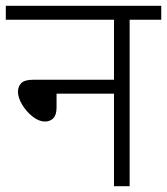

<svg xmlns="http://www.w3.org/2000/svg" viewBox="-20 -642 576 662"><path d="M0 -622H536V-574H427V0H373V-319H175V-271Q175 -246 164 -234.5Q153 -223 135 -223Q114 -223 92.5 -240Q71 -257 56.5 -281Q42 -305 42 -326Q42 -344 53.5 -355.5Q65 -367 94 -367H373V-574H0Z"/></svg>

Font: Noto Sans Light
Style: Regular
Weight: 300
Designer: Monotype Design Team
Foundry: Monotype Imaging Inc.
Version: Version 2.007